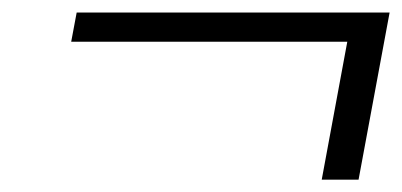

<svg xmlns="http://www.w3.org/2000/svg" viewBox="-20 -421 645 308"><path d="M496.1 -132.8 537.1 -354H94.2L103 -400.9H605L555.2 -132.8Z"/></svg>

Font: Common Serif Medium
Style: Italic
Weight: 500
Italic angle: -12°
Designer: Philipp H. Poll, Khaled Hosny
Foundry: Stefan Peev, Context Ltd.
Version: Version 1.026